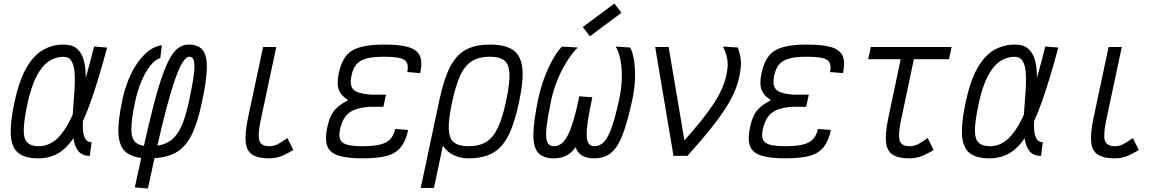

<svg xmlns="http://www.w3.org/2000/svg" viewBox="-20 -885 6640 1090"><path d="M500 -78 490 0Q449.5 0 428 -23.5Q406.5 -47 398.8 -87.2Q391 -127.5 391.2 -177.5Q391.5 -227.5 396 -281Q400.5 -334.5 403.5 -384.5Q406.5 -434.5 403.2 -474.8Q400 -515 385.5 -538.8Q371 -562.5 340 -562.5Q298 -563 259 -538.2Q220 -513.5 188.5 -454.2Q157 -395 135 -292Q116 -201 114.8 -149.5Q113.5 -98 134.5 -76.5Q155.5 -55 200 -55Q245.5 -55 285.2 -82.5Q325 -110 362.5 -174.5Q400 -239 437 -348.2Q474 -457.5 514 -621L588 -615Q539.5 -433.5 496.5 -312Q453.5 -190.5 409 -119Q364.5 -47.5 313.5 -16.8Q262.5 14 198 14Q122.5 14 84.2 -16.5Q46 -47 41.5 -117Q37 -187 62 -304Q88.5 -427.5 129.2 -499Q170 -570.5 223.8 -601.2Q277.5 -632 342 -632Q390 -632 416.8 -608.8Q443.5 -585.5 454.8 -545.8Q466 -506 466.5 -457Q467 -408 462.5 -355Q458 -302 453.8 -253Q449.5 -204 450.2 -164.2Q451 -124.5 462 -101.2Q473 -78 500 -78Z M745.5 179Q787 -16.5 819.5 -156Q852 -295.5 879.8 -387.8Q907.5 -480 933.8 -533.8Q960 -587.5 988.5 -609.8Q1017 -632 1051 -632Q1106 -632 1131 -600.5Q1156 -569 1154.2 -497Q1152.5 -425 1126 -303Q1101 -183 1064.8 -113.5Q1028.5 -44 971.2 -15Q914 14 825 14Q742.5 14 700.5 -16.8Q658.5 -47.5 653 -119.5Q647.5 -191.5 674 -315Q692.5 -402 726.2 -470Q760 -538 804.5 -579.8Q849 -621.5 899 -628.5L890 -555.5Q862.5 -548 834.8 -514Q807 -480 783.8 -425.8Q760.5 -371.5 746 -303Q725.5 -205.5 725.8 -151.2Q726 -97 750.8 -76Q775.5 -55 827 -55Q892 -55 934.2 -78Q976.5 -101 1004.8 -157.8Q1033 -214.5 1054 -315Q1074 -409.5 1080.5 -463.5Q1087 -517.5 1080.8 -540.2Q1074.5 -563 1055 -563Q1035.5 -563 1013 -525.2Q990.5 -487.5 962.8 -401Q935 -314.5 899.8 -170.8Q864.5 -27 819.5 185Z M1508 14Q1444.5 14 1412 -7.5Q1379.5 -29 1374.8 -79.5Q1370 -130 1388 -215.5L1473.5 -618H1548.5L1461.5 -209.5Q1449 -150 1448.8 -116.2Q1448.5 -82.5 1463.5 -68.8Q1478.5 -55 1510 -55Q1533 -55 1554.8 -65.5Q1576.5 -76 1611.5 -101.5L1645 -33.5Q1599.5 -6 1570 4Q1540.5 14 1508 14Z M2038.5 14Q1949.5 14 1900.5 -2.2Q1851.5 -18.5 1837.5 -56.8Q1823.5 -95 1837.5 -160Q1846 -200.5 1859.2 -228Q1872.5 -255.5 1895.8 -276.2Q1919 -297 1957 -316Q1916 -342 1903.2 -376Q1890.5 -410 1903.5 -471Q1917 -533 1944.8 -567.8Q1972.5 -602.5 2024.8 -617.2Q2077 -632 2162.5 -632Q2252.5 -632 2301 -616.8Q2349.5 -601.5 2364.2 -566.2Q2379 -531 2365.5 -470L2292 -476Q2303 -527.5 2275.2 -545.2Q2247.5 -563 2160.5 -563Q2100 -563 2062.2 -553.2Q2024.5 -543.5 2004.5 -520.8Q1984.5 -498 1976 -459Q1967.5 -420 1974.5 -396.8Q1981.5 -373.5 2008.2 -362.5Q2035 -351.5 2086 -347.5H2171.5L2156.5 -278.5H2077.5Q2025 -275 1991.2 -261.2Q1957.5 -247.5 1938.5 -220.2Q1919.5 -193 1910 -148Q1902.5 -112 1911.8 -91.8Q1921 -71.5 1952 -63.2Q1983 -55 2040.5 -55Q2132 -55 2172 -77Q2212 -99 2223.5 -153L2297 -147Q2284 -85 2256 -49.8Q2228 -14.5 2176.5 -0.2Q2125 14 2038.5 14Z M2638 14Q2595 14 2556.8 -3.5Q2518.5 -21 2493.2 -59.8Q2468 -98.5 2461.2 -161.2Q2454.5 -224 2474 -315Q2499 -433.5 2534 -502.8Q2569 -572 2623.5 -602Q2678 -632 2762 -632Q2849.5 -632 2894 -600Q2938.5 -568 2945.5 -496.2Q2952.5 -424.5 2926 -303Q2901.5 -185.5 2866.2 -115.8Q2831 -46 2776.5 -16Q2722 14 2638 14ZM2368.5 182 2472.5 -308.5H2547.5L2443.5 182ZM2640 -55Q2700 -55 2739.8 -79Q2779.5 -103 2806.5 -160Q2833.5 -217 2854 -315Q2874 -411 2872.2 -465Q2870.5 -519 2843.8 -541Q2817 -563 2760 -563Q2701 -563 2660.8 -539Q2620.5 -515 2594 -458.5Q2567.5 -402 2546 -303Q2526 -208 2527.8 -153.5Q2529.5 -99 2556.8 -77Q2584 -55 2640 -55Z M3353 14Q3293 14 3264.8 -18.8Q3236.5 -51.5 3238.5 -128.8Q3240.5 -206 3269 -338.5L3342.5 -332.5Q3320 -226 3313.2 -165.8Q3306.5 -105.5 3316.8 -80.2Q3327 -55 3355 -55Q3386 -55 3409.8 -80.5Q3433.5 -106 3454.2 -166Q3475 -226 3497 -330Q3508.5 -384.5 3510 -439.2Q3511.5 -494 3503 -541.2Q3494.5 -588.5 3475.5 -620.5L3557.5 -615.5Q3573 -586 3580 -539Q3587 -492 3584.8 -435Q3582.5 -378 3569.5 -318Q3542.5 -191.5 3514.2 -119Q3486 -46.5 3447.8 -16.2Q3409.5 14 3353 14ZM3123 14Q3063 14 3035 -17.8Q3007 -49.5 3008.2 -125Q3009.5 -200.5 3037 -330Q3049.5 -387 3070 -442.5Q3090.5 -498 3116.2 -544.5Q3142 -591 3170 -620.5L3260 -615.5Q3228 -583.5 3198 -535.8Q3168 -488 3145 -431.8Q3122 -375.5 3109.5 -318Q3088.5 -217.5 3082.5 -160Q3076.5 -102.5 3086.8 -78.8Q3097 -55 3125 -55Q3156.5 -55 3180.5 -81.8Q3204.5 -108.5 3225.5 -170.2Q3246.5 -232 3269 -338.5L3342.5 -332.5Q3321.5 -233 3300.5 -166Q3279.5 -99 3254.5 -59.5Q3229.5 -20 3197.5 -3Q3165.5 14 3123 14ZM3329 -679 3288.5 -731.5 3468 -865 3508 -812.5Z M3803.5 0 3699.5 -618H3776L3878.5 -10.5L3877 0ZM3880 2.5 3841.5 -61.5Q3907.5 -134 3954 -191.5Q4000.5 -249 4031 -295.8Q4061.5 -342.5 4079 -382.8Q4096.5 -423 4104 -460.5Q4114 -506.5 4110 -541Q4106 -575.5 4084.5 -620.5L4168.5 -615.5Q4183.5 -574 4186 -538.2Q4188.5 -502.5 4177 -448.5Q4168 -406 4148.5 -361.2Q4129 -316.5 4095.2 -264.5Q4061.5 -212.5 4008.8 -147Q3956 -81.5 3880 2.5Z M4438.5 14Q4349.5 14 4300.5 -2.2Q4251.5 -18.5 4237.5 -56.8Q4223.5 -95 4237.5 -160Q4246 -200.5 4259.2 -228Q4272.5 -255.5 4295.8 -276.2Q4319 -297 4357 -316Q4316 -342 4303.2 -376Q4290.5 -410 4303.5 -471Q4317 -533 4344.8 -567.8Q4372.5 -602.5 4424.8 -617.2Q4477 -632 4562.5 -632Q4652.5 -632 4701 -616.8Q4749.5 -601.5 4764.2 -566.2Q4779 -531 4765.5 -470L4692 -476Q4703 -527.5 4675.2 -545.2Q4647.5 -563 4560.5 -563Q4500 -563 4462.2 -553.2Q4424.5 -543.5 4404.5 -520.8Q4384.5 -498 4376 -459Q4367.5 -420 4374.5 -396.8Q4381.5 -373.5 4408.2 -362.5Q4435 -351.5 4486 -347.5H4571.5L4556.5 -278.5H4477.5Q4425 -275 4391.2 -261.2Q4357.5 -247.5 4338.5 -220.2Q4319.5 -193 4310 -148Q4302.5 -112 4311.8 -91.8Q4321 -71.5 4352 -63.2Q4383 -55 4440.5 -55Q4532 -55 4572 -77Q4612 -99 4623.5 -153L4697 -147Q4684 -85 4656 -49.8Q4628 -14.5 4576.5 -0.2Q4525 14 4438.5 14Z M5143 14Q5079.5 14 5047 -7.5Q5014.5 -29 5009.8 -79.5Q5005 -130 5023 -215.5L5102.5 -593H5177.5L5096.5 -209.5Q5084 -150 5083.8 -116.2Q5083.5 -82.5 5098.5 -68.8Q5113.5 -55 5145 -55Q5168 -55 5189.8 -65.5Q5211.5 -76 5246.5 -101.5L5280 -33.5Q5234.5 -6 5205 4Q5175.5 14 5143 14ZM4908.5 -549 4923.5 -618H5382.5L5367.5 -549Z M5900 -78 5890 0Q5849.5 0 5828 -23.5Q5806.5 -47 5798.8 -87.2Q5791 -127.5 5791.2 -177.5Q5791.5 -227.5 5796 -281Q5800.5 -334.5 5803.5 -384.5Q5806.5 -434.5 5803.2 -474.8Q5800 -515 5785.5 -538.8Q5771 -562.5 5740 -562.5Q5698 -563 5659 -538.2Q5620 -513.5 5588.5 -454.2Q5557 -395 5535 -292Q5516 -201 5514.8 -149.5Q5513.5 -98 5534.5 -76.5Q5555.5 -55 5600 -55Q5645.5 -55 5685.2 -82.5Q5725 -110 5762.5 -174.5Q5800 -239 5837 -348.2Q5874 -457.5 5914 -621L5988 -615Q5939.5 -433.5 5896.5 -312Q5853.5 -190.5 5809 -119Q5764.5 -47.5 5713.5 -16.8Q5662.5 14 5598 14Q5522.5 14 5484.2 -16.5Q5446 -47 5441.5 -117Q5437 -187 5462 -304Q5488.5 -427.5 5529.2 -499Q5570 -570.5 5623.8 -601.2Q5677.5 -632 5742 -632Q5790 -632 5816.8 -608.8Q5843.5 -585.5 5854.8 -545.8Q5866 -506 5866.5 -457Q5867 -408 5862.5 -355Q5858 -302 5853.8 -253Q5849.5 -204 5850.2 -164.2Q5851 -124.5 5862 -101.2Q5873 -78 5900 -78Z M6308 14Q6244.5 14 6212 -7.5Q6179.5 -29 6174.8 -79.5Q6170 -130 6188 -215.5L6273.5 -618H6348.5L6261.5 -209.5Q6249 -150 6248.8 -116.2Q6248.5 -82.5 6263.5 -68.8Q6278.5 -55 6310 -55Q6333 -55 6354.8 -65.5Q6376.5 -76 6411.5 -101.5L6445 -33.5Q6399.5 -6 6370 4Q6340.5 14 6308 14Z"/></svg>

Font: Victor Mono Thin
Style: Italic
Weight: 100
Italic angle: -12°
Monospace: yes
Designer: Rune Bjørnerås
Version: Version 1.561;gftools[0.9.30]